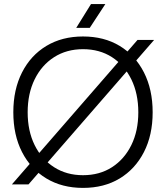

<svg xmlns="http://www.w3.org/2000/svg" viewBox="-20 -900 810 937"><path d="M385 17Q283 17 206.5 -29Q130 -75 87.5 -158Q45 -241 45 -352Q45 -463 87.5 -546.5Q130 -630 206.5 -676Q283 -722 385 -722Q488 -722 564 -676Q640 -630 682.5 -546.5Q725 -463 725 -352Q725 -241 682.5 -158Q640 -75 564 -29Q488 17 385 17ZM385 -45Q466 -45 526.5 -84Q587 -123 621 -192Q655 -261 655 -352Q655 -443 621 -512.5Q587 -582 526.5 -621Q466 -660 385 -660Q305 -660 244 -621Q183 -582 149 -512.5Q115 -443 115 -352Q115 -261 149 -192Q183 -123 244 -84Q305 -45 385 -45ZM119 0H38L651 -705H732ZM424 -880H494L418 -764H352Z"/></svg>

Font: TikTok Sans Light
Style: Regular
Weight: 300
Version: Version 4.000